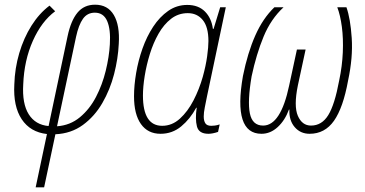

<svg xmlns="http://www.w3.org/2000/svg" viewBox="-20 -560 1553 818"><path d="M132 238 180 11Q109 3 72.5 -52Q36 -107 41 -200Q43 -269 62 -333.5Q81 -398 114 -450.5Q147 -503 191 -536L215 -512Q157 -469 120 -386Q83 -303 79 -201Q74 -118 102.5 -73Q131 -28 187 -23L268 -406Q282 -472 310 -506Q338 -540 385 -540Q439 -540 465 -496Q491 -452 486 -373Q483 -310 466 -244Q449 -178 416 -121Q383 -64 333 -27.5Q283 9 216 12L168 238ZM223 -22Q279 -26 320.5 -60.5Q362 -95 389 -147Q416 -199 430.5 -258.5Q445 -318 448 -371Q452 -435 436.5 -470.5Q421 -506 384 -506Q352 -506 333.5 -480Q315 -454 304 -403Z M664 10Q610 10 580.5 -31.5Q551 -73 551 -150Q551 -196 560 -249Q569 -302 587 -353Q605 -404 632.5 -446Q660 -488 696.5 -513.5Q733 -539 778 -539Q825 -539 853 -511Q881 -483 887 -437H890L918 -529H942L862 -150Q857 -125 852.5 -102.5Q848 -80 848 -64Q848 -45 855 -34.5Q862 -24 880 -24Q886 -24 895 -25Q904 -26 916 -30L909 2Q885 10 868 10Q827 10 819 -21.5Q811 -53 818 -101H816Q790 -53 752 -21.5Q714 10 664 10ZM671 -24Q713 -24 746.5 -54.5Q780 -85 804.5 -132.5Q829 -180 844 -233Q857 -280 862.5 -320Q868 -360 868 -385Q868 -445 844 -474.5Q820 -504 780 -504Q740 -504 709 -480Q678 -456 655.5 -416.5Q633 -377 618.5 -330Q604 -283 596.5 -236.5Q589 -190 589 -153Q589 -24 671 -24Z M1094 10Q972 10 1015 -236Q1035 -335 1067.5 -408.5Q1100 -482 1149 -529H1188Q1134 -479 1103 -404Q1072 -329 1052 -235Q1034 -129 1044.5 -77Q1055 -25 1101 -25Q1176 -25 1212 -196L1245 -349H1282L1249 -196Q1231 -108 1249 -66.5Q1267 -25 1305 -25Q1351 -25 1378.5 -69.5Q1406 -114 1425 -217Q1438 -278 1440.5 -337Q1443 -396 1436.5 -445.5Q1430 -495 1417 -529H1456Q1473 -481 1478.5 -398Q1484 -315 1463 -217Q1442 -101 1403 -45.5Q1364 10 1299 10Q1260 10 1235.5 -18.5Q1211 -47 1213 -93H1211Q1194 -47 1163 -18.5Q1132 10 1094 10Z"/></svg>

Font: Noto Sans Condensed ExtraLight
Style: Italic
Weight: 200
Width: 3
Italic angle: -12°
Designer: Monotype Design Team
Foundry: Monotype Imaging Inc.
Version: Version 2.013; ttfautohint (v1.8.4.7-5d5b)